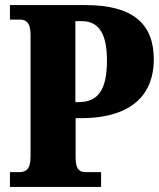

<svg xmlns="http://www.w3.org/2000/svg" viewBox="-20 -734 626 754"><path d="M19 0H377V-58H318C296 -58 277 -64 277 -115V-270H297C506 -270 584 -370 584 -501C584 -642 500 -714 316 -714H19V-657H58C78 -657 100 -650 100 -598V-120C100 -65 79 -58 54 -58H19ZM288 -333H276V-651H301C368 -651 400 -602 400 -497C400 -380 365 -333 288 -333Z"/></svg>

Font: Noto Serif Myanmar Condensed Black
Style: Regular
Weight: 900
Width: 3
Designer: Ben Mitchell and the Monotype Design Team
Foundry: Monotype Imaging Inc.
Version: Version 2.106